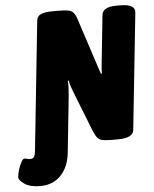

<svg xmlns="http://www.w3.org/2000/svg" viewBox="-155 -752 812 1014"><g transform="rotate(-5 251.0 -245.0)"><path d="M17 212Q-36 212 -65.5 192Q-95 172 -95 156Q-95 144 -88.5 121Q-82 98 -72 79Q-62 60 -54 60Q-49 60 -40 62.5Q-31 65 -23 65Q-9 65 -3 56Q3 47 5 28L77 -659Q79 -682 99 -692Q119 -702 161 -702H193Q224 -702 242.5 -699Q261 -696 271.5 -685Q282 -674 290 -649L376 -386Q379 -377 382 -368.5Q385 -360 388 -351L393 -352Q393 -362 393.5 -372Q394 -382 395 -392L423 -659Q427 -702 501 -702H521Q601 -702 597 -658L532 -41Q528 2 447 2H418Q386 2 368 -1Q350 -4 340 -15.5Q330 -27 320 -50L238 -258Q231 -275 224 -295.5Q217 -316 215 -330L210 -329Q212 -316 211 -293.5Q210 -271 208 -249L177 48Q169 124 127 168Q85 212 17 212Z"/></g></svg>

Font: Asap Condensed Condensed Black
Style: Italic
Weight: 900
Width: 3
Italic angle: -6°
Designer: Pablo Cosgaya
Foundry: Omnibus-Type
Version: Version 3.001; ttfautohint (v1.8.4.7-5d5b)